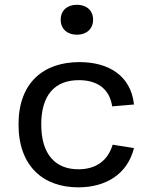

<svg xmlns="http://www.w3.org/2000/svg" viewBox="-20 -792 660 824"><path d="M555 -156.5 463.5 -171C442.5 -101.5 391 -65.5 316.5 -65.5C219 -65.5 157 -128 157 -258C157 -381 212.5 -448 318.5 -448C393.5 -448 449.5 -414.5 461.5 -335.5L555 -343.5C542 -467 446.5 -525.5 321 -525.5C166.5 -525.5 59.5 -437 59.5 -258C59.5 -80 164.5 12 316 12C433 12 526.5 -43 555 -156.5ZM310 -643C351 -643 379.5 -667.5 379.5 -707.5C379.5 -747.5 351 -771.5 310 -771.5C269 -771.5 240.5 -747.5 240.5 -707.5C240.5 -667.5 269 -643 310 -643Z"/></svg>

Font: Monaspace Neon
Style: Regular
Weight: 400
Designer: Riley Cran & the Lettermatic Team
Foundry: Lettermatic
Version: Version 1.200 (Monaspace Neon)